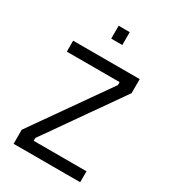

<svg xmlns="http://www.w3.org/2000/svg" viewBox="-216 -1014 1001 1124"><g transform="rotate(30 285.0 -452.0)"><path d="M60 -696H510V-601L153 -92V-73H510V1H60V-94L417 -602V-622H60ZM247 -905H322V-818H247Z"/></g></svg>

Font: TitilliumText22L 400 wt
Style: 400 wt
Weight: 400
Designer: Campivisivi
Foundry: Campivisivi
Version: 1.000